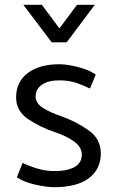

<svg xmlns="http://www.w3.org/2000/svg" viewBox="-20 -765 486 798"><path d="M77 -745H154L227 -647L300 -745H374L257 -589H195ZM354 -397Q330 -409 299 -420Q268 -431 225 -431Q181 -431 154.5 -413Q128 -395 128 -364Q128 -336 158.5 -316.5Q189 -297 237 -281Q296 -260 347.5 -224Q399 -188 399 -128Q399 -62 349.5 -24.5Q300 13 205 13Q174 13 127 2.5Q80 -8 50 -28L74 -88Q102 -74 136.5 -64Q171 -54 206 -54Q260 -54 290 -71Q320 -88 320 -123Q320 -154 287 -177.5Q254 -201 205 -217Q148 -236 97.5 -269.5Q47 -303 47 -360Q47 -425 95.5 -461.5Q144 -498 227 -498Q258 -498 304 -486.5Q350 -475 378 -455Z"/></svg>

Font: Palanquin
Style: Regular
Weight: 400
Designer: Pria Ravichandran
Version: Version 1.0.4